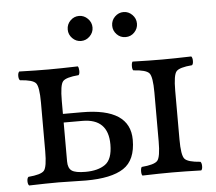

<svg xmlns="http://www.w3.org/2000/svg" viewBox="-47 -673 819 727"><g transform="rotate(-5 362.0 -309.5)"><path d="M617.2 -307.1V-122.1Q617.2 -62 629.2 -48.1Q641.1 -34.2 689 -30.8Q693.8 -25.9 693.8 -13.9Q693.8 -2 689 2Q625 0 578.1 0Q532.2 0 465.8 2Q461.9 -2 461.9 -13.9Q461.9 -25.9 465.8 -30.8Q513.7 -34.7 525.9 -48.3Q538.1 -62 538.1 -122.1V-307.1Q538.1 -367.2 526.1 -381.1Q514.2 -395 465.8 -397.9Q461.9 -401.9 461.9 -413.8Q461.9 -425.8 465.8 -431.2Q531.7 -429.2 577.1 -429.2Q621.1 -429.2 689 -431.2Q693.8 -426.3 693.8 -414.1Q693.8 -401.9 689 -397.9Q641.1 -394 629.2 -380.6Q617.2 -367.2 617.2 -307.1ZM355 -126Q355 -224.1 256.8 -224.1H186V-76.2Q186 -50.3 200.4 -40.5Q214.8 -30.8 252 -30.8Q299.8 -30.8 327.4 -50.3Q355 -69.8 355 -126ZM186 -306.2V-256.8H257.8Q440.9 -256.8 440.9 -136.2Q440.9 -59.1 394.5 -28.6Q348.1 2 251 2Q231 2 199 1Q167 0 147 0Q101.1 0 35.2 2Q30.3 -2 30 -13.9Q29.8 -25.9 35.2 -30.8Q83 -34.7 95 -48.3Q106.9 -62 106.9 -122.1V-307.1Q106.9 -367.2 95 -381.1Q83 -395 35.2 -397.9Q30.3 -401.9 30 -413.8Q29.8 -425.8 35.2 -431.2Q101.1 -429.2 146 -429.2Q189.9 -429.2 257.8 -431.2Q261.7 -426.3 262 -414.1Q262.2 -401.9 257.8 -397.9Q210 -394 198 -380.6Q186 -367.2 186 -306.2ZM231.9 -573.2Q231.9 -593.3 245.8 -607.2Q259.8 -621.1 278.8 -621.1Q297.9 -621.1 312 -606.9Q326.2 -592.8 326.2 -573.2Q326.2 -554.2 312 -540Q297.9 -525.9 278.8 -525.9Q259.8 -525.9 245.8 -540Q231.9 -554.2 231.9 -573.2ZM400.9 -573.2Q400.9 -593.3 415 -607.2Q429.2 -621.1 448 -621.1Q466.8 -621.1 481 -606.9Q495.1 -592.8 495.1 -573.2Q495.1 -554.2 481.4 -540Q467.8 -525.9 448 -525.9Q428.2 -525.9 414.6 -540Q400.9 -554.2 400.9 -573.2Z"/></g></svg>

Font: Linux Libertine
Style: Regular
Weight: 400
Designer: Philipp H. Poll
Foundry: Philipp H. Poll
Version: Version 5.3.0 ; ttfautohint (v0.9)